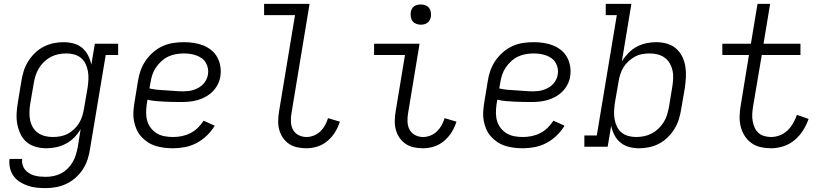

<svg xmlns="http://www.w3.org/2000/svg" viewBox="-20 -755 4240 988"><path d="M215 213Q191 213 167.5 210.5Q144 208 122.5 200.5Q101 193 82 181Q63 169 50 151Q37 133 31.5 110Q26 87 29 63H94Q92 78 96 92.5Q100 107 109 118Q118 129 130 136.5Q142 144 156 148Q170 152 185 153.5Q200 155 215 155Q235 155 255 151Q275 147 293.5 137.5Q312 128 327.5 113Q343 98 353.5 80Q364 62 370 42.5Q376 23 380 3L395 -91Q382 -68 362.5 -48Q343 -28 319 -15.5Q295 -3 269.5 2.5Q244 8 219 8Q191 8 164 0.5Q137 -7 117 -24Q97 -41 85.5 -65.5Q74 -90 69 -116.5Q64 -143 65.5 -171.5Q67 -200 72 -228L90 -338Q94 -364 102 -389.5Q110 -415 124.5 -438.5Q139 -462 159.5 -482Q180 -502 204.5 -514.5Q229 -527 255 -532.5Q281 -538 307 -538Q334 -538 359.5 -531Q385 -524 403.5 -508Q422 -492 433.5 -469.5Q445 -447 450 -422L468 -530H588V-472H524L443 13Q439 40 430.5 66Q422 92 406.5 116Q391 140 369 159.5Q347 179 321.5 191Q296 203 269 208Q242 213 215 213ZM252 -50Q271 -50 290.5 -53.5Q310 -57 327.5 -66Q345 -75 360.5 -89.5Q376 -104 386.5 -121Q397 -138 403 -157Q409 -176 412 -195L431 -305Q434 -326 435 -347Q436 -368 432.5 -388Q429 -408 420.5 -426Q412 -444 397 -456.5Q382 -469 362.5 -474.5Q343 -480 322 -480Q301 -480 281 -476Q261 -472 242.5 -462.5Q224 -453 208 -438Q192 -423 181 -405Q170 -387 163.5 -367.5Q157 -348 154 -328L135 -218Q132 -198 131.5 -177Q131 -156 135 -136.5Q139 -117 149 -100Q159 -83 175 -71.5Q191 -60 211 -55Q231 -50 252 -50Z M870 8Q847 8 823.5 5Q800 2 778.5 -5Q757 -12 738.5 -24.5Q720 -37 705.5 -53.5Q691 -70 682 -91Q673 -112 669 -134.5Q665 -157 666.5 -180.5Q668 -204 672 -228L690 -338Q694 -365 703.5 -392Q713 -419 729.5 -443Q746 -467 768.5 -486.5Q791 -506 817.5 -518Q844 -530 872 -534Q900 -538 927 -538Q953 -538 978.5 -534Q1004 -530 1026.5 -521Q1049 -512 1068 -496.5Q1087 -481 1098.5 -459.5Q1110 -438 1114 -413Q1118 -388 1114 -362Q1111 -341 1100.5 -320.5Q1090 -300 1074 -284Q1058 -268 1038 -257Q1018 -246 997 -240Q976 -234 954.5 -232Q933 -230 912 -230Q890 -230 868.5 -230.5Q847 -231 825 -232Q803 -233 781.5 -235Q760 -237 739 -242L735 -218Q732 -196 732 -174Q732 -152 738 -132Q744 -112 757 -95.5Q770 -79 787.5 -68.5Q805 -58 826.5 -54Q848 -50 871 -50Q893 -50 915.5 -54.5Q938 -59 959 -69.5Q980 -80 997.5 -97Q1015 -114 1028 -134L1085 -108Q1068 -80 1044 -57Q1020 -34 991.5 -19Q963 -4 932 2Q901 8 870 8ZM923 -285Q936 -285 949.5 -286.5Q963 -288 976.5 -292.5Q990 -297 1002.5 -304Q1015 -311 1025 -321.5Q1035 -332 1041.5 -345Q1048 -358 1050 -371Q1053 -387 1050 -403Q1047 -419 1039 -432.5Q1031 -446 1018.5 -455Q1006 -464 991 -469.5Q976 -475 959.5 -477.5Q943 -480 927 -480Q907 -480 886 -476.5Q865 -473 846 -464Q827 -455 810.5 -440Q794 -425 782 -407Q770 -389 763.5 -369Q757 -349 754 -328L749 -300Q770 -295 791.5 -293Q813 -291 835 -290Q857 -289 879 -287Q901 -285 923 -285Z M1557 8Q1533 8 1509.5 3Q1486 -2 1467.5 -14.5Q1449 -27 1436 -46Q1423 -65 1417 -87Q1411 -109 1411.5 -133.5Q1412 -158 1416 -182L1498 -677H1339V-735H1573L1480 -173Q1476 -151 1477 -128.5Q1478 -106 1487.5 -88Q1497 -70 1516 -60Q1535 -50 1557 -50Q1576 -50 1595 -57.5Q1614 -65 1628.5 -79Q1643 -93 1652.5 -110.5Q1662 -128 1668 -147L1729 -129Q1720 -101 1704.5 -75.5Q1689 -50 1665.5 -30Q1642 -10 1613.5 -1Q1585 8 1557 8Z M2157 8Q2133 8 2109.5 3Q2086 -2 2067.5 -14.5Q2049 -27 2036 -46Q2023 -65 2017 -87Q2011 -109 2011.5 -133.5Q2012 -158 2016 -182L2064 -472H1905V-530H2139L2080 -173Q2076 -151 2077 -128.5Q2078 -106 2087.5 -88Q2097 -70 2116 -60Q2135 -50 2157 -50Q2176 -50 2195 -57.5Q2214 -65 2228.5 -79Q2243 -93 2252.5 -110.5Q2262 -128 2268 -147L2329 -129Q2320 -101 2304.5 -75.5Q2289 -50 2265.5 -30Q2242 -10 2213.5 -1Q2185 8 2157 8ZM2145 -628Q2133 -628 2121.5 -632.5Q2110 -637 2103 -646Q2096 -655 2094 -667.5Q2092 -680 2094 -693Q2095 -701 2099.5 -709.5Q2104 -718 2111.5 -723Q2119 -728 2128 -730Q2137 -732 2145 -732Q2158 -732 2169.5 -727.5Q2181 -723 2188 -714Q2195 -705 2197 -692.5Q2199 -680 2197 -667Q2195 -659 2190.5 -650.5Q2186 -642 2178.5 -637Q2171 -632 2162.5 -630Q2154 -628 2145 -628Z M2670 8Q2647 8 2623.5 5Q2600 2 2578.5 -5Q2557 -12 2538.5 -24.5Q2520 -37 2505.5 -53.5Q2491 -70 2482 -91Q2473 -112 2469 -134.5Q2465 -157 2466.5 -180.5Q2468 -204 2472 -228L2490 -338Q2494 -365 2503.5 -392Q2513 -419 2529.5 -443Q2546 -467 2568.5 -486.5Q2591 -506 2617.5 -518Q2644 -530 2672 -534Q2700 -538 2727 -538Q2753 -538 2778.5 -534Q2804 -530 2826.5 -521Q2849 -512 2868 -496.5Q2887 -481 2898.5 -459.5Q2910 -438 2914 -413Q2918 -388 2914 -362Q2911 -341 2900.5 -320.5Q2890 -300 2874 -284Q2858 -268 2838 -257Q2818 -246 2797 -240Q2776 -234 2754.5 -232Q2733 -230 2712 -230Q2690 -230 2668.5 -230.5Q2647 -231 2625 -232Q2603 -233 2581.5 -235Q2560 -237 2539 -242L2535 -218Q2532 -196 2532 -174Q2532 -152 2538 -132Q2544 -112 2557 -95.5Q2570 -79 2587.5 -68.5Q2605 -58 2626.5 -54Q2648 -50 2671 -50Q2693 -50 2715.5 -54.5Q2738 -59 2759 -69.5Q2780 -80 2797.5 -97Q2815 -114 2828 -134L2885 -108Q2868 -80 2844 -57Q2820 -34 2791.5 -19Q2763 -4 2732 2Q2701 8 2670 8ZM2723 -285Q2736 -285 2749.5 -286.5Q2763 -288 2776.5 -292.5Q2790 -297 2802.5 -304Q2815 -311 2825 -321.5Q2835 -332 2841.5 -345Q2848 -358 2850 -371Q2853 -387 2850 -403Q2847 -419 2839 -432.5Q2831 -446 2818.5 -455Q2806 -464 2791 -469.5Q2776 -475 2759.5 -477.5Q2743 -480 2727 -480Q2707 -480 2686 -476.5Q2665 -473 2646 -464Q2627 -455 2610.5 -440Q2594 -425 2582 -407Q2570 -389 2563.5 -369Q2557 -349 2554 -328L2549 -300Q2570 -295 2591.5 -293Q2613 -291 2635 -290Q2657 -289 2679 -287Q2701 -285 2723 -285Z M3268 8Q3241 8 3216 1Q3191 -6 3172 -22Q3153 -38 3141.5 -60.5Q3130 -83 3125 -108L3107 0H2987V-58H3051L3154 -677H3097V-735H3229L3180 -439Q3194 -462 3213.5 -482Q3233 -502 3256.5 -514.5Q3280 -527 3305.5 -532.5Q3331 -538 3356 -538Q3385 -538 3411.5 -530.5Q3438 -523 3458 -506Q3478 -489 3490 -465Q3502 -441 3506.5 -414Q3511 -387 3509.5 -358.5Q3508 -330 3504 -302L3485 -192Q3481 -166 3473 -140.5Q3465 -115 3450.5 -91.5Q3436 -68 3415.5 -48Q3395 -28 3371 -15.5Q3347 -3 3320.5 2.5Q3294 8 3268 8ZM3253 -50Q3273 -50 3293.5 -54Q3314 -58 3332.5 -67.5Q3351 -77 3367 -92Q3383 -107 3394.5 -125Q3406 -143 3412 -162.5Q3418 -182 3422 -202L3440 -312Q3443 -332 3444 -353Q3445 -374 3440.5 -393.5Q3436 -413 3426 -430Q3416 -447 3400 -458.5Q3384 -470 3364 -475Q3344 -480 3323 -480Q3323 -480 3323 -480Q3323 -480 3323 -480Q3304 -480 3284.5 -476.5Q3265 -473 3247.5 -463.5Q3230 -454 3214.5 -440Q3199 -426 3188.5 -409Q3178 -392 3172 -373Q3166 -354 3163 -335L3144 -225Q3141 -204 3140 -183Q3139 -162 3142.5 -142Q3146 -122 3154.5 -104Q3163 -86 3178 -73.5Q3193 -61 3212.5 -55.5Q3232 -50 3253 -50Z M3948 8Q3920 8 3893.5 2Q3867 -4 3846 -19.5Q3825 -35 3811 -57.5Q3797 -80 3791 -105.5Q3785 -131 3786 -159Q3787 -187 3792 -215L3834 -472H3697V-530H3844L3878 -735H3943L3909 -530H4099V-472H3900L3855 -206Q3852 -187 3851 -169Q3850 -151 3853 -133Q3856 -115 3863 -99Q3870 -83 3882.5 -71.5Q3895 -60 3912.5 -55Q3930 -50 3948 -50Q3970 -50 3992.5 -58.5Q4015 -67 4032.5 -84Q4050 -101 4061.5 -121.5Q4073 -142 4081 -164L4141 -143Q4130 -112 4112 -83.5Q4094 -55 4068 -33.5Q4042 -12 4010.5 -2Q3979 8 3948 8Z"/></svg>

Font: Iosevka Curly Slab LtEx
Style: Italic
Weight: 300
Width: 7
Italic angle: -9°
Monospace: yes
Designer: Belleve Invis
Foundry: Belleve Invis
Version: Version 11.1.0; ttfautohint (v1.8.3)